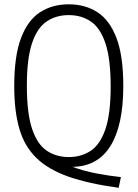

<svg xmlns="http://www.w3.org/2000/svg" viewBox="-20 -769 638 890"><path d="M530 101.5Q391 82.5 297.5 49.8Q204 17 148.8 -36.8Q93.5 -90.5 69.8 -172Q46 -253.5 46 -370Q46 -509 77.2 -592Q108.5 -675 165.2 -712Q222 -749 299 -749Q375.5 -749 432.2 -712Q489 -675 520.2 -592Q551.5 -509 551.5 -370Q551.5 -189 492.5 -93.2Q433.5 2.5 316 4.5Q369.5 24 427.5 35Q485.5 46 540.5 52ZM299 -41Q357.5 -41 401.2 -70.5Q445 -100 469 -171.2Q493 -242.5 493 -367.5Q493 -495.5 469 -567.5Q445 -639.5 401.2 -669.2Q357.5 -699 299 -699Q240 -699 196.2 -669.5Q152.5 -640 128.5 -568.8Q104.5 -497.5 104.5 -372.5Q104.5 -244.5 128.5 -172.5Q152.5 -100.5 196.2 -70.8Q240 -41 299 -41Z"/></svg>

Font: Encode Sans Condensed Light
Style: Regular
Weight: 300
Width: 3
Designer: Multiple Designers
Foundry: Impallari Type
Version: Version 3.000; ttfautohint (v1.8.3) -l 8 -r 50 -G 200 -x 14 